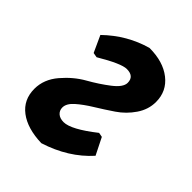

<svg xmlns="http://www.w3.org/2000/svg" viewBox="-148 -555 646 646"><g transform="rotate(45 174.5 -232.0)"><path d="M157 10Q89 8 50 -21.5Q11 -51 11 -103Q11 -148 43.5 -186Q76 -224 115 -246Q154 -268 186.5 -293Q219 -318 219 -339Q219 -370 184 -370Q158 -370 84 -326L67 -329L40 -388Q105 -451 188 -474Q253 -474 292.5 -443Q332 -412 332 -361Q332 -325 310.5 -293.5Q289 -262 258 -241Q227 -220 196 -201Q165 -182 143.5 -163Q122 -144 122 -125Q122 -111 132 -102Q142 -93 160 -93Q195 -93 270 -152L286 -149L316 -89Q255 -21 157 10Z"/></g></svg>

Font: Alegreya Sans
Style: Bold Italic
Weight: 700
Italic angle: -7°
Designer: Juan Pablo del Peral
Foundry: Huerta Tipografica
Version: Version 2.007